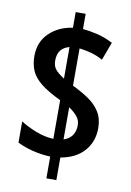

<svg xmlns="http://www.w3.org/2000/svg" viewBox="-91 -815 633 929"><g transform="rotate(10 226.0 -350.5)"><path d="M204 -49Q159 -51 117 -61.5Q75 -72 41 -89V-193Q72 -173 116 -155.5Q160 -138 204 -136V-326Q141 -356 106 -384Q71 -412 57.5 -443.5Q44 -475 44 -515Q44 -584 89 -628Q134 -672 204 -682V-759H253V-684Q289 -681 326 -672Q363 -663 402 -643L369 -554Q340 -570 310.5 -578Q281 -586 253 -589V-406Q297 -385 332.5 -361Q368 -337 388.5 -304Q409 -271 409 -224Q409 -158 368.5 -112Q328 -66 253 -53V58H204ZM204 -587Q147 -573 147 -511Q147 -484 160.5 -467.5Q174 -451 204 -432ZM253 -142Q281 -151 295 -171.5Q309 -192 309 -221Q309 -246 293.5 -264.5Q278 -283 253 -300Z"/></g></svg>

Font: Noto Sans Telugu ExtraCondensed SemiBold
Style: Regular
Weight: 600
Width: 2
Designer: Jelle Bosma - Monotype Design Team
Foundry: Monotype Imaging Inc.
Version: Version 2.005; ttfautohint (v1.8.4.7-5d5b)